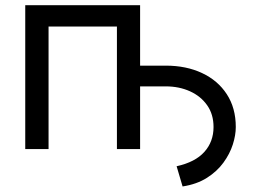

<svg xmlns="http://www.w3.org/2000/svg" viewBox="-20 -562 958 724"><path d="M668.5 141.1 646 64.9Q716.3 49.3 750.7 10.7Q785.2 -27.8 785.2 -83Q785.2 -130.9 761.2 -165Q737.3 -199.2 696.3 -217.8Q655.3 -236.3 605 -236.3H470.7V-314.5H605Q682.1 -314.5 741.7 -286.6Q801.3 -258.8 835.2 -206.8Q869.1 -154.8 869.1 -83Q869.1 -52.2 857.9 -17.1Q846.7 18.1 822.5 51.3Q798.3 84.5 760.3 108.6Q722.2 132.8 668.5 141.1ZM508.3 -542.5V0H420.9V-461.9H163.1V0H75.2V-542.5Z"/></svg>

Font: Inter 16pt
Style: Regular
Weight: 400
Version: Version 4.001;git-66647c0bb